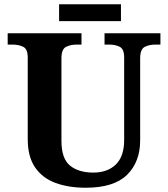

<svg xmlns="http://www.w3.org/2000/svg" viewBox="-20 -870 787 900"><path d="M382 10Q300 10 239 -13Q178 -36 144 -86Q110 -136 110 -218V-600Q110 -640 89 -650.5Q68 -661 38 -661H16V-714H362V-661H339Q310 -661 289 -650Q268 -639 268 -596V-210Q268 -126 308.5 -93.5Q349 -61 417 -61Q484 -61 523 -99Q562 -137 562 -214V-600Q562 -640 541.5 -650.5Q521 -661 492 -661H470V-714H732V-661H709Q679 -661 658 -650Q637 -639 637 -596V-212Q637 -111 575.5 -50.5Q514 10 382 10ZM257 -771V-850H547V-771Z"/></svg>

Font: Noto Serif Gurmukhi
Style: Bold
Weight: 700
Designer: Vaibhav Singh and the Monotype Design Team
Foundry: Monotype Imaging Inc.
Version: Version 2.004; ttfautohint (v1.8.4.7-5d5b)